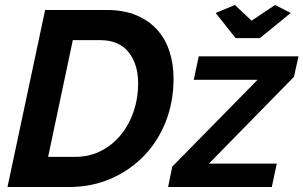

<svg xmlns="http://www.w3.org/2000/svg" viewBox="-20 -750 1217 770"><path d="M845 -698 922 -730 989 -667 1083 -730 1146 -698 1022 -597H925ZM671 -82 1013 -430H757L777 -524H1177L1159 -442L818 -94H1090L1070 0H654ZM161 -710H408Q477 -710 527.5 -688.5Q578 -667 611 -630Q644 -593 660 -543Q676 -493 676 -435Q676 -341 644.5 -261.5Q613 -182 556.5 -124Q500 -66 423.5 -33Q347 0 257 0H10ZM282 -121Q339 -121 385.5 -145Q432 -169 465 -209.5Q498 -250 516 -303Q534 -356 534 -415Q534 -493 495.5 -541Q457 -589 382 -589H272L173 -121Z"/></svg>

Font: PTCRaleway
Style: Bold Italic
Weight: 700
Italic angle: -12°
Designer: Matt McInerney, Pablo Impallari, Rodrigo Fuenzalida
Foundry: Matt McInerney, Pablo Impallari, Rodrigo Fuenzalida
Version: Version 3.000g; ttfautohint (v1.5) -l 8 -r 28 -G 28 -x 14 -D